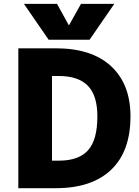

<svg xmlns="http://www.w3.org/2000/svg" viewBox="-20 -986 730 1008"><path d="M491.2 -375Q491.2 -485.4 440.9 -536.1Q390.6 -586.9 290 -586.9H252.9V-142.6H290Q393.6 -142.6 442.4 -197.3Q491.2 -252 491.2 -375ZM665 -375Q665 -191.4 563.5 -94.7Q461.9 2 272.5 2H76.2V-732.4H272.5Q461.9 -732.4 563.5 -638.2Q665 -543.9 665 -375ZM341.8 -852.5 405.3 -965.8H580.1L450.2 -777.3H235.4L105.5 -965.8H279.3Z"/></svg>

Font: Gen Shin Gothic Heavy
Style: Bold
Weight: 900
Designer: [Source Han Sans]
Ryoko NISHIZUKA  (kana & ideographs); Paul D. Hunt (Latin, Greek & Cyrillic); Wenlong ZHANG  (bopomofo
Version: Version 1.002.20150607